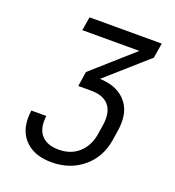

<svg xmlns="http://www.w3.org/2000/svg" viewBox="-134 -836 868 952"><g transform="rotate(20 300.0 -360.0)"><path d="M557 -730 544 -651 329 -461Q411 -458 457.5 -414Q504 -370 504 -296Q504 -276 501 -255L492 -197Q477 -103 409 -46.5Q341 10 243 10Q158 10 109 -35Q60 -80 60 -157Q60 -176 63 -197H142Q140 -187 140 -168Q140 -117 170 -89Q200 -61 256 -61Q319 -61 360.5 -98Q402 -135 413 -197L422 -255Q424 -265 424 -285Q424 -336 394.5 -363.5Q365 -391 308 -391H240L252 -469L465 -658H164L176 -730Z"/></g></svg>

Font: JetBrains Mono Semi Light
Style: Italic
Weight: 350
Italic angle: -9°
Monospace: yes
Designer: Philipp Nurullin, Konstantin Bulenkov
Foundry: JetBrains
Version: 2.002